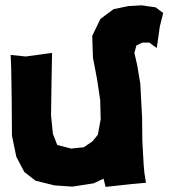

<svg xmlns="http://www.w3.org/2000/svg" viewBox="-20 -694 640 729"><path d="M20.5 -485.4 22.5 -435.5 24.4 -315.4 25.4 -178.7 42 -98.6 72.3 -41 115.2 -7.8 186.5 9.8 254.9 14.6 335.9 2 373 -15.6 380.9 15.6 479.5 4.9 534.2 0 528.3 -37.1 525.4 -69.3 520.5 -158.2 519.5 -249 512.7 -376 501 -446.3 490.2 -493.2 498 -521.5 520.5 -532.2H546.9L575.2 -511.7L586.9 -593.8L599.6 -644.5L571.3 -666L517.6 -673.8L467.8 -670.9L411.1 -659.2L361.3 -622.1L330.1 -557.6L333 -474.6L348.6 -392.6L360.4 -314.5L362.3 -241.2L351.6 -182.6L331.1 -157.2L297.9 -134.8L250 -129.9L197.3 -143.6L180.7 -186.5L173.8 -255.9L175.8 -393.6L177.7 -493.2L78.1 -479.5Z"/></svg>

Font: MaokenAssortedSans-TC
Style: Regular
Weight: 500
Version: Version 0.83